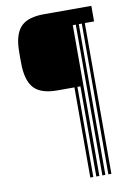

<svg xmlns="http://www.w3.org/2000/svg" viewBox="-97 -861 715 1023"><g transform="rotate(-10 260.0 -350.0)"><path d="M50.2 -543.5Q48.5 -601.5 50.2 -645Q54.5 -728 92.8 -764Q131 -800 215 -800H471V-715.8H420.8V100H404.5V-715.8H388.2V100H372V-715.8H355.8V100H339.2V-387.8H323V100H306.8V-387.8H215Q131.5 -387.8 93.2 -423.9Q55 -460 50.2 -543.5Z"/></g></svg>

Font: Big Shoulders Inline Text SemiBold
Style: Regular
Weight: 600
Designer: Patric King
Foundry: XO Type Co
Version: Version 1.000